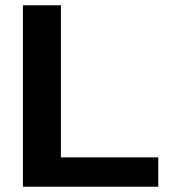

<svg xmlns="http://www.w3.org/2000/svg" viewBox="-20 -708 651 728"><path d="M66.9 0V-688H210.9V-111.3H580.1V0Z"/></svg>

Font: TypoPRO Liberation Sans
Style: Bold
Weight: 700
Designer: Steve Matteson
Foundry: Ascender Corporation
Version: Version 2.00.1